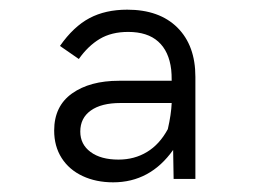

<svg xmlns="http://www.w3.org/2000/svg" viewBox="-20 -725 539 397"><path d="M92 -455Q92 -505.5 129 -531.8Q166 -558 226 -558H335Q335 -572 334 -581Q329.5 -619 307.2 -639Q285 -659 245 -659Q210.5 -659 186.2 -644.5Q162 -630 143 -603L104 -630Q132 -670 165 -687.5Q198 -705 243 -705Q309.5 -705 346.8 -668Q384 -631 384 -566V-355H339L338 -415Q290.5 -348 214 -348Q178.5 -348 150.8 -361Q123 -374 107.5 -398.2Q92 -422.5 92 -455ZM225 -395Q258 -395 284 -410.8Q310 -426.5 327 -458Q334 -488.5 335 -512H229Q189.5 -512 167.8 -496.5Q146 -481 146 -453Q146 -426.5 167.2 -410.8Q188.5 -395 225 -395Z"/></svg>

Font: HK Grotesk
Style: Regular
Weight: 400
Designer: Alfredo Marco Pradil
Foundry: Hanken Design Co.
Version: Version 3.001